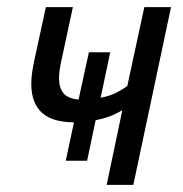

<svg xmlns="http://www.w3.org/2000/svg" viewBox="-20 -520 515 540"><path d="M188 -176Q162 -176 140 -181.5Q118 -187 102 -199.5Q86 -212 77 -233Q68 -254 68 -285Q68 -310 76 -348L109 -500H185L154 -356Q146 -322 146 -300Q146 -274 158 -258.5Q170 -243 201 -240L230 -373H290L263 -245Q289 -250 307.5 -259.5Q326 -269 338 -278L386 -500H461L355 0H280L324 -210Q313 -203 294 -195Q275 -187 249 -182L225 -68H165Z"/></svg>

Font: PT Sans
Style: Italic
Weight: 400
Italic angle: -12°
Designer: A.Korolkova, O.Umpeleva, V.Yefimov
Foundry: ParaType Ltd
Version: Version 2.003W OFL